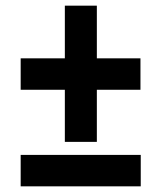

<svg xmlns="http://www.w3.org/2000/svg" viewBox="-20 -658 570 678"><path d="M209 -157H322V-341H476V-452H322V-638H209V-452H53V-341H209ZM53 0H477V-111H53Z"/></svg>

Font: Noto Sans Mono Condensed ExtraBold
Style: Regular
Weight: 800
Width: 3
Designer: Monotype Design Team
Foundry: Monotype Imaging Inc.
Version: Version 2.014